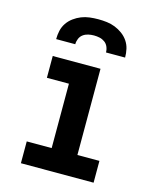

<svg xmlns="http://www.w3.org/2000/svg" viewBox="-112 -817 723 893"><g transform="rotate(15 250.0 -370.0)"><path d="M75 0V-105H195V-415H89V-520H319V-105H425V0ZM84 -600Q84 -621 88.5 -641Q93 -661 104.5 -678Q116 -695 133 -707.5Q150 -720 169 -727.5Q188 -735 208.5 -737.5Q229 -740 250 -740Q271 -740 291.5 -737.5Q312 -735 331 -727.5Q350 -720 367 -707.5Q384 -695 395.5 -678Q407 -661 411.5 -641Q416 -621 416 -600H324Q324 -614 318.5 -627Q313 -640 302 -648Q291 -656 277.5 -659Q264 -662 250 -662Q236 -662 222.5 -659Q209 -656 198 -648Q187 -640 181.5 -627Q176 -614 176 -600Z"/></g></svg>

Font: Iosevka Curly Extrabold
Style: Regular
Weight: 800
Monospace: yes
Designer: Belleve Invis
Foundry: Belleve Invis
Version: Version 22.1.2; ttfautohint (v1.8.4)